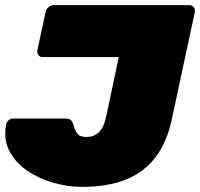

<svg xmlns="http://www.w3.org/2000/svg" viewBox="-31 -720 781 750"><path d="M288 10Q234 10 177.5 -6Q121 -22 75 -53.5Q29 -85 5.5 -130.5Q-18 -176 -7 -235Q-5 -244 3 -250.5Q11 -257 20 -257H224Q241 -257 247.5 -249.5Q254 -242 258 -225Q264 -205 273.5 -195Q283 -185 308 -185Q335 -185 354.5 -202.5Q374 -220 384 -266L433 -497H136Q125 -497 119 -505Q113 -513 115 -524L147 -673Q149 -684 158.5 -692Q168 -700 179 -700H708Q719 -700 725.5 -692Q732 -684 730 -673L641 -258Q622 -166 577 -106.5Q532 -47 460.5 -18.5Q389 10 288 10Z"/></svg>

Font: Rubik Black
Style: Italic
Weight: 900
Italic angle: -12°
Designer: Hubert and Fischer
Foundry: Hubert and Fischer
Version: Version 2.300;gftools[0.9.30]